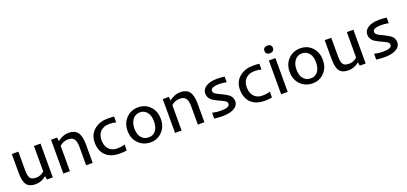

<svg xmlns="http://www.w3.org/2000/svg" viewBox="25 -1695 5698 2690"><g transform="rotate(-20 2874.5 -350.0)"><path d="M404.3 -123.5V-503.9H502V0H414.1L405.3 -53.2Q333 7.8 245.6 7.8Q152.8 7.8 114.3 -43.5Q74.2 -95.7 74.2 -223.6V-503.9H171.9V-228.5Q171.9 -138.2 197.8 -105.5Q220.7 -76.2 285.4 -76.2Q350.1 -76.2 404.3 -123.5Z M886.2 -427.7Q813.5 -427.7 756.8 -378.4V0H659.2V-503.9H749.5L756.3 -449.2Q835.9 -511.7 920.9 -511.7Q1010.7 -511.7 1052.7 -458Q1096.7 -401.4 1096.7 -275.4V0H999V-275.4Q999 -396.5 933.6 -419.9Q912.6 -427.7 886.2 -427.7Z M1604.5 -1.5Q1575.2 7.8 1502.9 7.8Q1430.7 7.8 1380.1 -9.8Q1329.6 -27.3 1293.9 -61.5Q1220.2 -132.3 1220.2 -257.8Q1220.2 -379.4 1308.6 -449.2Q1387.7 -511.7 1502.9 -511.7Q1574.2 -511.7 1600.6 -506.8V-419.9Q1559.6 -433.1 1507.1 -433.1Q1454.6 -433.1 1419.9 -418.7Q1385.3 -404.3 1363.3 -379.9Q1321.8 -333.5 1321.8 -257.8Q1321.8 -129.9 1414.1 -87.4Q1446.8 -72.3 1478 -72.3Q1509.3 -72.3 1526.1 -73.7Q1543 -75.2 1558.1 -77.6Q1590.3 -83 1604.5 -88.9Z M1709 -252.9Q1709 -371.6 1784.7 -445.3Q1855.5 -514.2 1960 -514.2Q2062.5 -514.2 2131.3 -445.3Q2204.6 -372.1 2204.6 -252.9Q2204.6 -134.3 2130.9 -61.5Q2061 7.8 1959.5 7.8Q1856.4 7.8 1784.7 -61.5Q1709 -134.3 1709 -252.9ZM1810.5 -252.9Q1810.5 -127.9 1890.6 -83Q1918.9 -67.4 1958.5 -67.4Q1998 -67.4 2025.4 -83.3Q2052.7 -99.1 2070.3 -125Q2103 -174.8 2103 -252.9Q2103 -377 2024.4 -422.9Q1997.1 -439 1959 -439Q1920.9 -439 1892.8 -423.1Q1864.7 -407.2 1846.7 -381.3Q1810.5 -330.6 1810.5 -252.9Z M2551.8 -427.7Q2479 -427.7 2422.4 -378.4V0H2324.7V-503.9H2415L2421.9 -449.2Q2501.5 -511.7 2586.4 -511.7Q2676.3 -511.7 2718.3 -458Q2762.2 -401.4 2762.2 -275.4V0H2664.6V-275.4Q2664.6 -396.5 2599.1 -419.9Q2578.1 -427.7 2551.8 -427.7Z M3031.7 7.8Q2970.7 7.8 2908.2 -1V-87.4Q2971.7 -72.3 3037.1 -72.3Q3168 -72.3 3168 -127.4Q3168 -148.4 3157.7 -158.7Q3142.6 -174.8 3109.9 -190.9L3038.6 -223.6Q2969.2 -258.3 2948.7 -279.3Q2910.2 -318.4 2910.2 -372.1Q2910.2 -432.6 2966.3 -470.7Q3026.9 -511.7 3136.2 -511.7Q3191.4 -511.7 3247.6 -503.9V-420.4Q3186 -431.6 3140.4 -431.6Q3094.7 -431.6 3069.6 -425.8Q3044.4 -419.9 3031.7 -411.1Q3011.7 -397.5 3011.7 -375.7Q3011.7 -354 3025.6 -340.6Q3039.6 -327.1 3069.3 -311.5L3141.1 -276.9Q3211.4 -240.2 3231.4 -220.7Q3269.5 -183.6 3269.5 -127.4Q3269.5 -67.4 3209 -30.8Q3145.5 7.8 3031.7 7.8Z M3770 -1.5Q3740.7 7.8 3668.5 7.8Q3596.2 7.8 3545.7 -9.8Q3495.1 -27.3 3459.5 -61.5Q3385.7 -132.3 3385.7 -257.8Q3385.7 -379.4 3474.1 -449.2Q3553.2 -511.7 3668.5 -511.7Q3739.7 -511.7 3766.1 -506.8V-419.9Q3725.1 -433.1 3672.6 -433.1Q3620.1 -433.1 3585.4 -418.7Q3550.8 -404.3 3528.8 -379.9Q3487.3 -333.5 3487.3 -257.8Q3487.3 -129.9 3579.6 -87.4Q3612.3 -72.3 3643.6 -72.3Q3674.8 -72.3 3691.7 -73.7Q3708.5 -75.2 3723.6 -77.6Q3755.9 -83 3770 -88.9Z M4021 -650.6Q4021 -622.6 4002.7 -607.7Q3984.4 -592.8 3957 -592.8Q3929.7 -592.8 3911.9 -607.7Q3894 -622.6 3894 -650.6Q3894 -678.7 3911.9 -693.4Q3929.7 -708 3957 -708Q3984.4 -708 4002.7 -693.4Q4021 -678.7 4021 -650.6ZM3906.7 -503.9H4004.4V0H3906.7Z M4125 -252.9Q4125 -371.6 4200.7 -445.3Q4271.5 -514.2 4376 -514.2Q4478.5 -514.2 4547.4 -445.3Q4620.6 -372.1 4620.6 -252.9Q4620.6 -134.3 4546.9 -61.5Q4477.1 7.8 4375.5 7.8Q4272.5 7.8 4200.7 -61.5Q4125 -134.3 4125 -252.9ZM4226.6 -252.9Q4226.6 -127.9 4306.6 -83Q4335 -67.4 4374.5 -67.4Q4414.1 -67.4 4441.4 -83.3Q4468.8 -99.1 4486.3 -125Q4519 -174.8 4519 -252.9Q4519 -377 4440.4 -422.9Q4413.1 -439 4375 -439Q4336.9 -439 4308.8 -423.1Q4280.8 -407.2 4262.7 -381.3Q4226.6 -330.6 4226.6 -252.9Z M5069.3 -123.5V-503.9H5167V0H5079.1L5070.3 -53.2Q4998 7.8 4910.6 7.8Q4817.9 7.8 4779.3 -43.5Q4739.3 -95.7 4739.3 -223.6V-503.9H4836.9V-228.5Q4836.9 -138.2 4862.8 -105.5Q4885.7 -76.2 4950.4 -76.2Q5015.1 -76.2 5069.3 -123.5Z M5447.8 7.8Q5386.7 7.8 5324.2 -1V-87.4Q5387.7 -72.3 5453.1 -72.3Q5584 -72.3 5584 -127.4Q5584 -148.4 5573.7 -158.7Q5558.6 -174.8 5525.9 -190.9L5454.6 -223.6Q5385.3 -258.3 5364.7 -279.3Q5326.2 -318.4 5326.2 -372.1Q5326.2 -432.6 5382.3 -470.7Q5442.9 -511.7 5552.2 -511.7Q5607.4 -511.7 5663.6 -503.9V-420.4Q5602.1 -431.6 5556.4 -431.6Q5510.7 -431.6 5485.6 -425.8Q5460.4 -419.9 5447.8 -411.1Q5427.7 -397.5 5427.7 -375.7Q5427.7 -354 5441.7 -340.6Q5455.6 -327.1 5485.4 -311.5L5557.1 -276.9Q5627.4 -240.2 5647.5 -220.7Q5685.5 -183.6 5685.5 -127.4Q5685.5 -67.4 5625 -30.8Q5561.5 7.8 5447.8 7.8Z"/></g></svg>

Font: Inder
Style: Regular
Weight: 400
Designer: Irina Smirnova
Foundry: Irina Smirnova
Version: Version 1.001